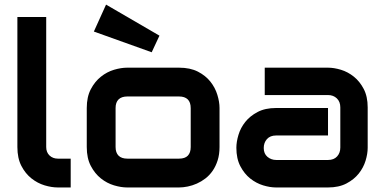

<svg xmlns="http://www.w3.org/2000/svg" viewBox="-20 -826 1689 846"><path d="M291.5 0H234.9Q207.5 0 176.5 -9.3Q145.5 -18.6 118.7 -39.8Q91.8 -61 74.2 -95Q56.6 -128.9 56.6 -178.2V-751H183.6V-178.2Q183.6 -154.8 198.2 -140.9Q212.9 -127 234.9 -127H291.5Z M947.3 -178.2Q947.3 -145.5 939 -119.4Q930.7 -93.3 917 -73.5Q903.3 -53.7 885.3 -39.8Q867.2 -25.9 847.4 -17.1Q827.6 -8.3 807.4 -4.2Q787.1 0 769 0H540Q513.7 0 482.4 -9.3Q451.2 -18.6 424.6 -39.8Q397.9 -61 380.1 -95Q362.3 -128.9 362.3 -178.2V-350.1Q362.3 -398.9 380.1 -432.9Q397.9 -466.8 424.6 -488Q451.2 -509.3 482.4 -518.6Q513.7 -527.8 540 -527.8H769Q817.9 -527.8 852.1 -510.3Q886.2 -492.7 907.2 -466.1Q928.2 -439.5 937.7 -408.2Q947.3 -377 947.3 -350.1ZM820.3 -349.1Q820.3 -375.5 807.1 -388.2Q793.9 -400.9 769 -400.9H541Q515.6 -400.9 502.4 -387.9Q489.3 -375 489.3 -350.1V-178.2Q489.3 -153.3 502.4 -140.1Q515.6 -127 541 -127H769Q794.9 -127 807.6 -140.1Q820.3 -153.3 820.3 -178.2ZM447.3 -805.7 682.6 -668.9 648.4 -595.7 393.6 -687Z M1600.1 -174.8Q1600.1 -148.4 1590.8 -117.9Q1581.5 -87.4 1560.8 -61.3Q1540 -35.2 1506.6 -17.6Q1473.1 0 1425.3 0H1196.3Q1169.9 0 1139.4 -9.3Q1108.9 -18.6 1082.8 -39.3Q1056.6 -60.1 1039.1 -93.5Q1021.5 -127 1021.5 -174.8Q1021.5 -201.2 1030.8 -231.9Q1040 -262.7 1060.8 -288.8Q1081.5 -314.9 1115 -332.5Q1148.4 -350.1 1196.3 -350.1H1425.3V-229H1196.3Q1170.4 -229 1156.2 -213.1Q1142.1 -197.3 1142.1 -173.8Q1142.1 -148.9 1158.4 -135Q1174.8 -121.1 1197.3 -121.1H1425.3Q1451.2 -121.1 1465.3 -136.7Q1479.5 -152.3 1479.5 -175.8V-353Q1479.5 -377.9 1464.1 -392.6Q1448.7 -407.2 1425.3 -407.2H1146.5V-527.8H1425.3Q1451.7 -527.8 1482.2 -518.6Q1512.7 -509.3 1538.8 -488.5Q1564.9 -467.8 1582.5 -434.3Q1600.1 -400.9 1600.1 -353Z"/></svg>

Font: Audiowide
Style: Regular
Weight: 400
Version: Version 1.003